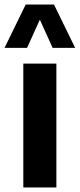

<svg xmlns="http://www.w3.org/2000/svg" viewBox="-54 -828 352 848"><path d="M49 0V-547H195V0ZM-34 -616.5 59.5 -808H184.5L278 -616.5H178.5L122 -741L65.5 -616.5Z"/></svg>

Font: Encode Sans Condensed Condensed
Style: Bold
Weight: 700
Width: 3
Designer: Multiple Designers
Foundry: Impallari Type
Version: Version 3.000; ttfautohint (v1.8.3) -l 8 -r 50 -G 200 -x 14 